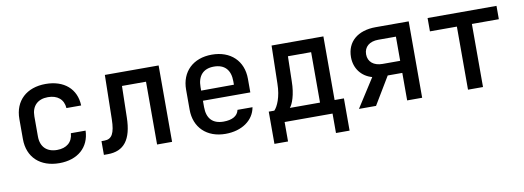

<svg xmlns="http://www.w3.org/2000/svg" viewBox="-57 -890 3713 1361"><g transform="rotate(-10 1800.0 -210.0)"><path d="M304 10C436 10 522 -65 526 -185H420C416 -121 372 -85 304 -85C230 -85 186 -128 186 -203V-348C186 -422 230 -465 304 -465C372 -465 416 -429 420 -366H526C522 -486 436 -560 304 -560C167 -560 78 -479 78 -347V-203C78 -71 167 10 304 10Z M652 7C769 7 827 -67 830 -226L835 -452H1008V0H1116V-550H729L723 -232C721 -131 699 -92 645 -92H624V7Z M1723 -347C1723 -476 1635 -560 1500 -560C1365 -560 1278 -476 1278 -347V-203C1278 -75 1365 10 1500 10C1617 10 1704 -50 1720 -143H1612C1603 -100 1563 -78 1501 -78C1423 -78 1382 -121 1382 -203V-249H1723ZM1382 -347C1382 -428 1423 -474 1500 -474C1577 -474 1618 -429 1618 -348V-323L1382 -322Z M1926 140V0H2271V140H2369V-92H2302V-550H1929L1923 -277C1922 -180 1891 -115 1868 -92H1828V140ZM1980 -92C1999 -114 2025 -178 2026 -276L2030 -455H2197V-92Z M2584 0 2703 -198H2808V0H2916V-550H2678C2549 -550 2469 -482 2469 -371C2469 -290 2517 -227 2593 -206L2461 0ZM2681 -285C2618 -285 2578 -318 2578 -372C2578 -426 2618 -459 2681 -459H2808V-285Z M3354 0V-454H3548V-550H3052V-454H3246V0Z"/></g></svg>

Font: Tekne LDO SemiBold
Style: Regular
Weight: 600
Monospace: yes
Designer: Alessio Laiso, Mario Rullo, Paolo Rosset
Foundry: Alessio Laiso
Version: Version 1.000;hotconv 1.0.109;makeotfexe 2.5.65596